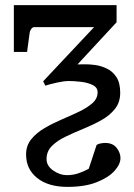

<svg xmlns="http://www.w3.org/2000/svg" viewBox="-20 -502 525 751"><path d="M244.1 229Q168.9 229 125.5 194.3Q82 159.7 82 102.1Q82 67.4 102.3 42.5Q122.6 17.6 154.3 -1Q186 -19.5 221.9 -34.9Q257.8 -50.3 289.6 -65.4Q321.3 -80.6 341.6 -98.6Q361.8 -116.7 361.8 -141.1Q361.8 -160.2 342 -169.7Q322.3 -179.2 295.9 -182.1Q269.5 -185.1 250 -185.1Q230.5 -185.1 203.1 -179Q175.8 -172.9 157.2 -167L148.9 -184.1L348.1 -396H115.2Q107.4 -396 102.3 -388.9Q97.2 -381.8 96.2 -375L85.9 -298.8H34.2V-481.9H436V-415L283.2 -250Q290 -250 309.1 -250.5Q328.1 -251 351.8 -247.8Q375.5 -244.6 398.2 -233.6Q420.9 -222.7 435.5 -200.2Q450.2 -177.7 450.2 -139.2Q450.2 -101.6 429.4 -75.7Q408.7 -49.8 375.7 -31.5Q342.8 -13.2 306.2 1.7Q269.5 16.6 236.6 32.5Q203.6 48.3 182.9 69.1Q162.1 89.8 162.1 120.1Q162.1 147 188.2 165Q214.4 183.1 241.2 183.1Q265.1 183.1 286.4 176Q307.6 168.9 327.1 158.2L357.9 64.9Q364.3 60.5 374.5 58.8Q384.8 57.1 391.1 57.1Q421.4 57.1 436.3 76.4Q451.2 95.7 451.2 116.2Q451.2 140.6 427.5 166.7Q403.8 192.9 357.7 210.9Q311.5 229 244.1 229Z"/></svg>

Font: Charis
Style: Regular
Weight: 400
Designer: Walt Agee, Miriam Martin, Annie Olsen, Victor Gaultney, Lorna Priest, Alan Ward, Bob Hallissy, Martin Hosken, Sharon Cor
Foundry: SIL Global
Version: Version 7.000